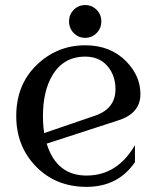

<svg xmlns="http://www.w3.org/2000/svg" viewBox="-20 -725 606 755"><path d="M270 -686.5Q288.6 -705.1 314.9 -705.1Q341.3 -705.1 359.9 -686.5Q378.4 -668 378.4 -640.9Q378.4 -613.8 359.9 -595Q341.3 -576.2 314.9 -576.2Q288.6 -576.2 270 -595Q251.5 -613.8 251.5 -640.9Q251.5 -668 270 -686.5ZM153.8 -201.7 353.5 -270Q434.1 -297.4 434.1 -374.5Q434.1 -418.5 412.6 -451.7Q379.9 -502.4 315.4 -502.4Q229 -502.4 185.1 -427.2Q148.9 -365.2 148.9 -268.6Q148.9 -232.4 153.8 -201.7ZM320.3 9.8Q200.7 9.8 123 -68.8Q43.9 -148.9 43.9 -268.6Q43.9 -391.1 123 -468.3Q203.6 -546.9 315.4 -546.9Q415 -546.9 477.1 -482.9Q532.2 -425.8 532.2 -355Q532.2 -279.8 446.3 -252L163.6 -160.2Q171.9 -132.8 185.1 -109.9Q229 -34.7 320.3 -34.7Q441.4 -34.7 510.7 -154.3V-87.4Q444.3 9.8 320.3 9.8Z"/></svg>

Font: Modern Antiqua
Style: Book
Weight: 400
Designer: Wojciech Kalinowski "wmk69" (wmk69@o2.pl)
Foundry: Wojciech Kalinowski "wmk69" (wmk69@o2.pl)
Version: Version 3.1.0; 2021-05-28